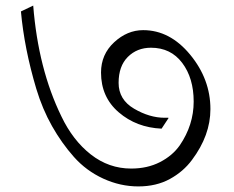

<svg xmlns="http://www.w3.org/2000/svg" viewBox="-20 -693 840 688"><path d="M342 -433Q342 -498 389 -541.5Q436 -585 493 -585Q589 -585 661.5 -497Q734 -409 734 -302Q734 -208 668 -120Q637 -78 588.5 -51.5Q540 -25 475.5 -25Q411 -25 350 -53Q289 -81 245 -130.5Q201 -180 166.5 -241Q132 -302 110 -375Q67 -519 55 -652L99 -673Q117 -446 200 -276Q241 -190 305.5 -139.5Q370 -89 450 -89Q508 -89 553 -112Q598 -135 624 -172Q674 -245 674 -329Q674 -413 633 -467.5Q592 -522 521 -522Q471 -522 438 -489Q405 -456 405 -396Q405 -336 460.5 -303.5Q516 -271 570 -271Q577 -271 583 -271L584 -270L559 -232Q469 -236 405.5 -290.5Q342 -345 342 -433Z"/></svg>

Font: Halant
Style: Regular
Weight: 400
Designer: Hitesh Malaviya (Devanagari), Satya Rajpurohit (Latin)
Foundry: Indian Type Foundry
Version: Version 1.101;PS 1.0;hotconv 1.0.78;makeotf.lib2.5.61930; tt